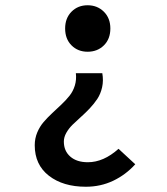

<svg xmlns="http://www.w3.org/2000/svg" viewBox="-20 -523 640 734"><path d="M314.9 -325.2Q277.8 -325.2 253.4 -349.6Q229 -374 229 -414.1Q229 -453.6 253.4 -478.3Q277.8 -502.9 314.9 -502.9Q352.1 -502.9 377 -478.3Q401.9 -453.6 401.9 -414.1Q401.9 -374 377.2 -349.6Q352.5 -325.2 314.9 -325.2ZM308.1 190.9Q221.2 190.9 167 148.9Q112.8 106.9 112.8 32.2Q112.8 6.3 122.3 -16.4Q131.8 -39.1 146.7 -56.4Q161.6 -73.7 179.4 -90.3Q197.3 -106.9 214.6 -123.3Q231.9 -139.6 245.6 -156.7Q259.3 -173.8 266.1 -196Q272.9 -218.3 270 -243.2H371.1Q376 -214.8 370.4 -189.5Q364.7 -164.1 352.1 -145Q339.4 -126 323 -108.6Q306.6 -91.3 289.3 -75.9Q272 -60.5 257.3 -46.1Q242.7 -31.7 233.4 -15.1Q224.1 1.5 224.1 18.1Q224.1 54.2 248.8 75.7Q273.4 97.2 315.9 97.2Q376 97.2 433.1 45.9L497.1 105Q460.9 145 412.8 168Q364.7 190.9 308.1 190.9Z"/></svg>

Font: Office Code Pro Medium
Style: Regular
Weight: 500
Designer: Nathan Rutzky & Paul D. Hunt
Foundry: Adobe Systems Incorporated
Version: Version 1.004;PS 001.004;hotconv 1.0.70;makeotf.lib2.5.58329